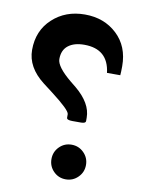

<svg xmlns="http://www.w3.org/2000/svg" viewBox="-81 -766 609 821"><g transform="rotate(10 223.0 -355.0)"><path d="M314.9 -22.5Q293 -0.5 261.7 -0.5Q230.5 -0.5 208.7 -22.5Q187 -44.4 187 -75.7Q187 -106.9 208.7 -128.9Q230.5 -150.9 261.7 -150.9Q293 -150.9 314.9 -128.9Q336.9 -106.9 336.9 -75.7Q336.9 -44.4 314.9 -22.5ZM240.7 -581.1Q196.8 -581.1 171.4 -561.3Q146 -541.5 146 -502.4Q146 -469.2 211.4 -415.5L234.9 -396.5Q304.7 -338.4 304.7 -275.9V-261.7Q304.7 -251 284.7 -251H246.6Q222.2 -251 222.2 -261.2V-276.4Q222.2 -293.5 140.1 -356.4L99.1 -387.7Q24.4 -445.3 24.4 -521Q24.4 -604.5 80.8 -656.7Q137.2 -709 221.2 -709Q305.2 -709 360.6 -657Q416 -605 416 -519Q416 -495.6 414.6 -479.5H356.9Q344.7 -581.1 240.7 -581.1Z"/></g></svg>

Font: Sahel SemiBold WOL
Style: SemiBold-WOL
Weight: 600
Foundry: Saber Rastikerdar (saber.rastikerdar@gmail.com)
Version: Version 3.4.0